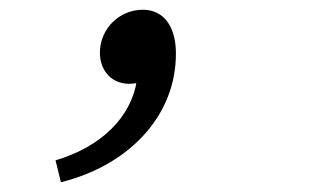

<svg xmlns="http://www.w3.org/2000/svg" viewBox="-20 -171 640 394"><path d="M105 203C242 169 341 69 341 -61C341 -118 315 -151 273 -151C225 -151 185 -112 185 -63C185 -24 211 1 245 1C266 1 287 -8 298 -21L272 -66L261 -7C250 68 189 130 94 158L105 203Z"/></svg>

Font: Source Code Variable
Style: Italic
Weight: 400
Italic angle: -11°
Monospace: yes
Designer: Paul D. Hunt, Teo Tuominen
Foundry: Adobe Systems Incorporated
Version: Version 1.005;PS 1.0;hotconv 16.6.54;makeotf.lib2.5.65590